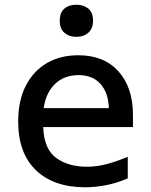

<svg xmlns="http://www.w3.org/2000/svg" viewBox="-20 -783 640 813"><path d="M341 10Q208 10 132.5 -62Q57 -134 57 -269Q57 -356 88.5 -418.5Q120 -481 177 -515Q234 -549 312 -549Q420 -549 481.5 -481Q543 -413 543 -295V-245H163Q166 -153 217 -115Q268 -77 348 -77Q390 -77 433 -88.5Q476 -100 521 -119V-28Q476 -8 430 1Q384 10 341 10ZM441 -325Q439 -390 405.5 -427.5Q372 -465 313 -465Q252 -465 213 -427.5Q174 -390 165 -325ZM303 -627Q273 -627 253 -644Q233 -661 233 -695Q233 -730 252.5 -746.5Q272 -763 303 -763Q334 -763 354 -746.5Q374 -730 374 -695Q374 -662 354 -644.5Q334 -627 303 -627Z"/></svg>

Font: Noto Sans Mono Medium
Style: Regular
Weight: 500
Designer: Monotype Design Team
Foundry: Monotype Imaging Inc.
Version: Version 2.014